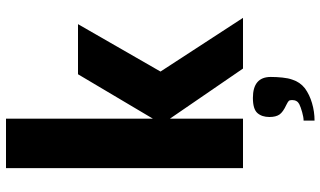

<svg xmlns="http://www.w3.org/2000/svg" viewBox="-234 -596 1068 640"><g transform="rotate(-90 300.0 -276.0)"><path d="M224.5 -243.5V0H59.5V-790H224.5V-300.5L372.5 -550H539.5L381.5 -275L560.5 0H391.5ZM273 187.5Q286.5 180.5 286.5 163.5Q286.5 155.5 283.5 152.5Q280.5 149.5 270.5 144.5Q246.5 133.5 238.2 121.5Q230 109.5 230 88Q230 63 243.2 48Q256.5 33 293.5 33Q363.5 33 363.5 92.5Q363.5 111 361.5 131Q359.5 151 354.5 164.5Q346.5 190 325.5 206.5Q304 222 276.5 230Q248 238.5 218 238.5V202Q229 202 246 197.2Q263 192.5 273 187.5Z"/></g></svg>

Font: JuliaMono Black
Style: Regular
Weight: 900
Monospace: yes
Designer: cormullion
Foundry: corm
Version: Version 0.054; ttfautohint (v1.8.4)